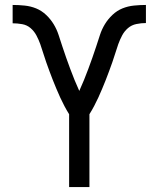

<svg xmlns="http://www.w3.org/2000/svg" viewBox="-20 -755 640 775"><path d="M259 0V-294Q249 -310 240 -327Q231 -344 223 -361.5Q215 -379 207.5 -397Q200 -415 193 -432.5Q186 -450 179.5 -468Q173 -486 166.5 -504Q160 -522 154.5 -540.5Q149 -559 142.5 -577Q136 -595 127 -612Q118 -629 103.5 -641.5Q89 -654 69.5 -657.5Q50 -661 31 -661V-735Q55 -735 79.5 -732.5Q104 -730 126 -721Q148 -712 166 -695Q184 -678 196.5 -657.5Q209 -637 216.5 -614Q224 -591 231.5 -568Q239 -545 247 -522.5Q255 -500 263.5 -477Q272 -454 281 -432Q290 -410 300 -388Q310 -410 319 -432Q328 -454 336.5 -477Q345 -500 353 -522.5Q361 -545 368.5 -568Q376 -591 383.5 -614Q391 -637 403.5 -657.5Q416 -678 434 -695Q452 -712 474 -721Q496 -730 520.5 -732.5Q545 -735 569 -735V-662Q550 -662 530.5 -658Q511 -654 496.5 -641.5Q482 -629 473 -612Q464 -595 457.5 -577Q451 -559 445.5 -540.5Q440 -522 433.5 -504Q427 -486 420.5 -468Q414 -450 407 -432.5Q400 -415 392.5 -397Q385 -379 377 -361.5Q369 -344 360 -327Q351 -310 341 -294V0Z"/></svg>

Font: Iosevka Fixed Extended
Style: Regular
Weight: 400
Width: 7
Monospace: yes
Designer: Belleve Invis
Foundry: Belleve Invis
Version: Version 24.1.1; ttfautohint (v1.8.4)